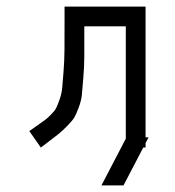

<svg xmlns="http://www.w3.org/2000/svg" viewBox="-20 -497 532 583"><path d="M422 -80H431L422 -62.5V-49H415L355 66H288L362 -76V-417H236Q236 -360 236 -328Q236 -296 233 -260.5Q230 -225 228.5 -208.5Q227 -192 218.8 -170Q210.5 -148 205.2 -139.5Q200 -131 183.8 -114.2Q167.5 -97.5 156 -88.8Q144.5 -80 118.5 -60Q109 -53 104 -49L69 -99Q77.5 -105 92.5 -115.5Q109.5 -127.5 117 -133Q124.5 -138.5 135.8 -150Q147 -161.5 151 -169.8Q155 -178 161.2 -195.8Q167.5 -213.5 169 -231.5Q170.5 -249.5 173 -280.5Q175.5 -311.5 175.8 -346.2Q176 -381 176 -432V-477H422Z"/></svg>

Font: IBM 3270 Semi-Condensed
Style: Condensed
Weight: 400
Monospace: yes
Version: Version 2.3.1